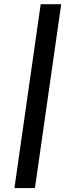

<svg xmlns="http://www.w3.org/2000/svg" viewBox="-20 -831 320 942"><path d="M151.4 91.8 280.3 -810.5H179.7L50.8 91.8Z"/></svg>

Font: Winston
Style: Italic
Weight: 400
Italic angle: -8.13011°
Designer: Vernon Adams, Kim Jin-seong, David Berlow, Cristiano Sobral
Foundry: The Winston Project Authors
Version: Version 3.004